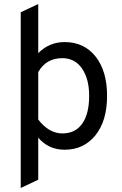

<svg xmlns="http://www.w3.org/2000/svg" viewBox="-20 -732 604 954"><path d="M301 12Q221 12 170 -48V161L83 202V-671L170 -712V-468Q225 -523 301 -523Q398 -523 455 -451Q512 -379 512 -256Q512 -131 454 -59.5Q396 12 301 12ZM290 -69Q354 -69 388.5 -117.5Q423 -166 423 -256Q423 -340 387.5 -391.5Q352 -443 290 -443Q209 -443 170 -374V-138Q223 -69 290 -69Z"/></svg>

Font: Overpass
Style: Regular
Weight: 400
Designer: Delve Withrington, Thomas Jockin
Foundry: Delve Fonts
Version: Version 3.000;DELV;Overpass